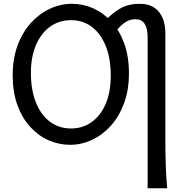

<svg xmlns="http://www.w3.org/2000/svg" viewBox="-20 -745 982 1004"><path d="M559.1 -349.1Q559.1 -439.5 533 -504.4Q506.8 -569.3 460.2 -604.5Q413.6 -639.6 351.6 -639.6Q290 -639.6 242.7 -606Q195.3 -572.3 168.5 -510.3Q141.6 -448.2 141.6 -363.8Q141.6 -274.9 167.7 -209.5Q193.8 -144 241 -108.6Q288.1 -73.2 351.6 -73.2Q411.6 -73.2 458.5 -106.2Q505.4 -139.2 532.2 -200.9Q559.1 -262.7 559.1 -349.1ZM654.3 -361.3Q654.3 -273.4 628.4 -204.1Q602.5 -134.8 558.8 -86.7Q515.1 -38.6 460.2 -13.2Q405.3 12.2 346.7 12.2Q287.6 12.2 233.6 -11.7Q179.7 -35.6 137.5 -82Q95.2 -128.4 70.8 -196Q46.4 -263.7 46.4 -351.6Q46.4 -439.5 72.3 -508.5Q98.1 -577.6 142.3 -626Q186.5 -674.3 241.9 -699.7Q297.4 -725.1 356.4 -725.1Q414.6 -725.1 468 -701.2Q521.5 -677.2 563.5 -630.9Q605.5 -584.5 629.9 -516.8Q654.3 -449.2 654.3 -361.3ZM752 239.3V-549.3Q752 -644.5 688.5 -644.5Q659.7 -644.5 636 -629.4Q612.3 -614.3 585.9 -581.1L539.6 -647Q580.6 -687 618.7 -706.1Q656.7 -725.1 710.4 -725.1Q776.9 -725.1 810.8 -683.1Q844.7 -641.1 844.7 -571.3V-12.2Q844.7 59.1 847.2 128.2Q849.6 197.3 854.5 239.3Z"/></svg>

Font: Andika LitF DSA DSG
Style: Regular
Weight: 400
Designer: Victor Gaultney, Annie Olsen, Julie Remington, Don Collingsworth, Eric Hays, Becca Hirsbrunner
Foundry: SIL International
Version: Version 6.200 ; LitF DSA DSG; ttfautohint (v1.8.3.10-c5d8)